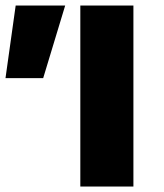

<svg xmlns="http://www.w3.org/2000/svg" viewBox="-26 -678 595 698"><path d="M266 0V-658H459V0ZM131 -394H-6L31 -658H211Z"/></svg>

Font: Ysabeau SC Black
Style: Regular
Weight: 900
Designer: Christian Thalmann (Catharsis Fonts)
Version: Version 2.001;gftools[0.9.30]; featfreeze: smcp